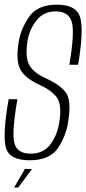

<svg xmlns="http://www.w3.org/2000/svg" viewBox="-20 -700 379 844"><path d="M42 124.5H60L120.5 43H89.5ZM110 4.5Q197.5 4.5 233.8 -48Q270 -100.5 279.5 -164Q294 -253 272.8 -288Q251.5 -323 183.5 -355Q128.5 -379 109.2 -413.2Q90 -447.5 100.5 -517.5Q108 -568.5 139.5 -609.2Q171 -650 225 -650Q280 -650 294.8 -606.2Q309.5 -562.5 285 -415.5H323.5Q348.5 -564 333 -621.8Q317.5 -679.5 230 -679.5Q145 -679.5 108 -626.2Q71 -573 61.5 -512.5Q49 -432.5 69.5 -394.2Q90 -356 157 -325.5Q212 -300 232.5 -267.2Q253 -234.5 240 -158.5Q230.5 -103 200.2 -63.8Q170 -24.5 114 -24.5Q58.5 -24.5 44.2 -67Q30 -109.5 56.5 -264H18Q-9.5 -106.5 6 -51Q21.5 4.5 110 4.5Z"/></svg>

Font: Anybody Condensed ExtraLight
Style: Italic
Weight: 250
Width: 3
Italic angle: -10°
Version: Version 1.113;gftools[0.9.25]